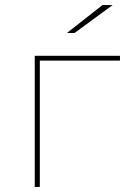

<svg xmlns="http://www.w3.org/2000/svg" viewBox="-20 -737 493 757"><path d="M137 -498H453V-517H117V0H137ZM274 -607 424 -717H384L244 -607Z"/></svg>

Font: Montserrat-Alt1 Thin
Style: Regular
Weight: 100
Designer: Differentunic
Foundry: Differentunic
Version: Version 7.222